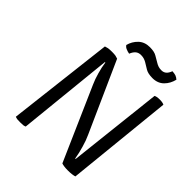

<svg xmlns="http://www.w3.org/2000/svg" viewBox="-241 -1024 1172 1172"><g transform="rotate(45 345.0 -438.5)"><path d="M237.3 -623Q238.3 -623 241.2 -623Q246.1 -585.9 257.8 -545.9Q268.6 -506.8 283.2 -474.6Q352.5 -317.4 491.2 -2Q499 1 512.7 2.9Q525.4 4.9 544.9 4.9Q565.4 4.9 580.1 2.9Q594.7 1 603.5 -2Q627 -231.4 673.8 -691.4Q668.9 -694.3 659.2 -696.3Q650.4 -698.2 636.7 -698.2Q621.1 -698.2 612.3 -696.3Q603.5 -694.3 597.7 -691.4Q575.2 -486.3 529.3 -78.1Q528.3 -78.1 525.4 -78.1Q518.6 -120.1 505.9 -162.1Q494.1 -204.1 478.5 -237.3Q411.1 -387.7 275.4 -690.4Q265.6 -693.4 254.9 -696.3Q243.2 -698.2 223.6 -698.2Q204.1 -698.2 191.4 -696.3Q179.7 -693.4 169.9 -690.4Q142.6 -460.9 88.9 -2.9Q94.7 0 105.5 2Q116.2 2.9 130.9 2.9Q146.5 2.9 157.2 2Q168 0 173.8 -2.9Q195.3 -210 237.3 -623ZM255.9 -789.1Q263.7 -777.3 276.4 -772.5Q289.1 -766.6 305.7 -763.7Q314.5 -786.1 328.1 -797.9Q341.8 -809.6 363.3 -809.6Q378.9 -809.6 390.6 -805.7Q402.3 -801.8 412.1 -795.9Q431.6 -784.2 452.1 -771.5Q473.6 -758.8 511.7 -758.8Q556.6 -758.8 585 -787.1Q612.3 -814.5 622.1 -855.5Q611.3 -865.2 598.6 -870.1Q585.9 -874 568.4 -875Q560.5 -853.5 548.8 -842.8Q536.1 -831.1 516.6 -831.1Q501 -831.1 489.3 -835Q477.5 -838.9 466.8 -845.7Q448.2 -856.4 426.8 -869.1Q406.2 -881.8 367.2 -881.8Q322.3 -881.8 293.9 -854.5Q265.6 -827.1 255.9 -789.1Z"/></g></svg>

Font: cl
Style: Italic
Weight: 400
Designer: Mitja Miklavcic
Version: Version 7.504; 2011; Build 1022